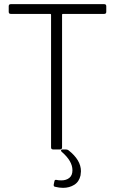

<svg xmlns="http://www.w3.org/2000/svg" viewBox="-20 -720 604 925"><path d="M492 -690V-663Q492 -653 482 -653H283Q279 -653 279 -649V-10Q279 0 269 0H236Q226 0 226 -10V-649Q226 -653 222 -653H32Q22 -653 22 -663V-690Q22 -700 32 -700H482Q492 -700 492 -690ZM254 147Q261 149 276 149Q299 149 314 137Q329 125 329 100Q329 56 278 12Q274 9 274 5Q274 0 282 0H297Q305 0 310 4Q370 51 370 105Q370 111 368 125Q361 156 337.5 170.5Q314 185 284 185Q266 185 246 180Q237 179 239 168L242 154Q243 144 254 147Z"/></svg>

Font: Barlow Light
Style: Regular
Weight: 300
Designer: Jeremy Tribby
Foundry: Tribby Type
Version: Version 1.422